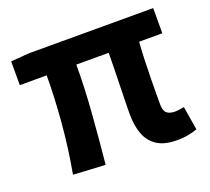

<svg xmlns="http://www.w3.org/2000/svg" viewBox="-103 -689 910 832"><g transform="rotate(-20 352.5 -273.0)"><path d="M580.2 13.8Q523.4 13.8 489.4 -8.2Q455.4 -30.2 440.5 -69.9Q425.7 -109.6 425.7 -163.7Q425.7 -179 426.3 -209.8Q426.9 -240.7 427.9 -280.8Q428.9 -321 429.9 -363.4Q430.9 -405.9 431.1 -443.6H281.8Q281.8 -338.4 272.8 -221.1Q263.7 -103.9 252.7 8.2L105 0Q125.9 -114.4 135.5 -229.8Q145.1 -345.3 145.1 -443.6H21.2V-553.2L104.1 -559.8H678.5V-443.6H571.4Q568.4 -403.9 566.9 -359.3Q565.4 -314.7 564.8 -273.5Q564.2 -232.3 564.1 -201.5Q564 -170.6 564 -157.7Q564 -128.1 576.9 -117Q589.8 -105.8 615 -105.8Q628.3 -105.8 656.9 -111L674.8 -2.2Q659.7 4.1 635.1 8.9Q610.5 13.8 580.2 13.8Z"/></g></svg>

Font: Noto Sans TC
Style: Regular
Weight: 100
Designer: Ryoko NISHIZUKA 西塚涼子 (kana, bopomofo & ideographs); Paul D. Hunt (Latin, Greek & Cyrillic); Sandoll Communications 산돌커뮤니
Foundry: Adobe
Version: Version 2.004;hotconv 1.0.118;makeotfexe 2.5.65603